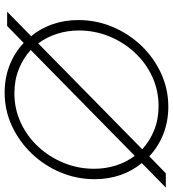

<svg xmlns="http://www.w3.org/2000/svg" viewBox="22 -774 762 847"><g transform="rotate(90 403.5 -350.0)"><path d="M388 11Q323 11 267 -11Q211 -33 169 -73L94 0H31L139 -106Q105 -147 86.5 -200Q68 -253 68 -314Q68 -394 98.5 -466Q129 -538 182 -593Q235 -648 304 -679.5Q373 -711 450 -711Q515 -711 571 -689Q627 -667 669 -627L744 -700H807L699 -594Q733 -553 751.5 -500Q770 -447 770 -386Q770 -307 740 -235.5Q710 -164 657 -108.5Q604 -53 535 -21Q466 11 388 11ZM171 -137 638 -596Q602 -629 554 -648.5Q506 -668 447 -668Q378 -668 317.5 -640Q257 -612 211.5 -563Q166 -514 140 -450.5Q114 -387 114 -316Q114 -266 128.5 -220.5Q143 -175 171 -137ZM391 -32Q460 -32 520.5 -60Q581 -88 626.5 -137Q672 -186 698 -249.5Q724 -313 724 -384Q724 -434 709.5 -480Q695 -526 667 -563L200 -104Q236 -71 284.5 -51.5Q333 -32 391 -32Z"/></g></svg>

Font: Red Hat Display
Style: Italic
Weight: 300
Italic angle: -12°
Designer: Pentagram, MCKL
Foundry: Pentagram, MCKL
Version: Version 1.023